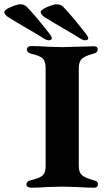

<svg xmlns="http://www.w3.org/2000/svg" viewBox="-107 -869 491 892"><path d="M0 0ZM16 -11Q16 -28 37 -32Q76 -41 90.5 -53.5Q105 -66 105 -97V-551Q105 -584 92 -597Q79 -610 39 -619Q18 -624 18 -640Q18 -647 24 -651Q30 -655 38 -655Q74 -655 113 -652Q163 -650 182 -650Q199 -650 251 -652Q305 -654 328 -654Q347 -654 347 -640Q347 -631 342 -626.5Q337 -622 325 -619Q285 -608 272 -594.5Q259 -581 259 -550V-98Q259 -69 273 -56Q287 -43 327 -32Q338 -29 343 -25Q348 -21 348 -12Q348 3 330 3Q294 3 253 0Q201 -2 182 -2Q162 -2 112 0Q73 3 36 3Q28 3 22 -1Q16 -5 16 -11ZM134 -691Q134 -698 123 -712Q63 -790 18 -837Q5 -850 -16 -849Q-33 -847 -61 -834.5Q-89 -822 -87 -811Q-84 -799 -68 -789Q-40 -771 22 -735Q74 -705 97 -690Q105 -685 112 -683Q119 -681 122 -682Q134 -684 134 -691ZM303 -691Q303 -698 292 -712Q232 -790 187 -837Q174 -850 153 -849Q136 -847 108 -834.5Q80 -822 82 -811Q85 -799 101 -789Q129 -771 191 -735Q243 -705 266 -690Q274 -685 281 -683Q288 -681 291 -682Q303 -684 303 -691Z"/></svg>

Font: EB Garamond
Style: Bold
Weight: 700
Designer: Georg Duffner and Octavio Pardo
Foundry: Georg Duffner
Version: Version 1.000; ttfautohint (v1.6)